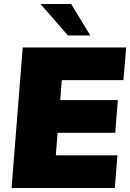

<svg xmlns="http://www.w3.org/2000/svg" viewBox="-20 -943 653 963"><path d="M290 -541 282 -441H571L558 -277H269L260 -164H569L556 0H38L94 -705H613L599 -541ZM183 -923H337L433 -765H321Z"/></svg>

Font: Nunito Sans Heavy Heavy
Style: Italic
Weight: 400
Italic angle: -4.541°
Designer: Vernon Adams
Foundry: Vernon Adams
Version: Version 2.002